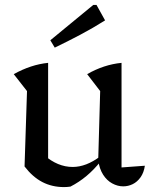

<svg xmlns="http://www.w3.org/2000/svg" viewBox="-20 -753 614 782"><path d="M475 -71 570 -78Q566 -50 552.5 -31Q539 -12 520.5 -3Q502 6 482 6Q459 6 437 -6Q415 -18 400 -41.5Q385 -65 380 -100L388 -382L335 -451Q403 -490 475 -497ZM267 7Q260 8 253.5 8.5Q247 9 241 9Q192 9 152.5 -11.5Q113 -32 80 -75L160 -121Q215 -73 276 -73Q331 -73 388 -116L390 -96Q363 -62 332.5 -36.5Q302 -11 267 7ZM80 -75 90 -382 36 -451Q106 -490 176 -497V-88ZM203 -559 185 -589 360 -733H373L408 -670Q359 -639 307 -611.5Q255 -584 203 -559Z"/></svg>

Font: Piazzolla 24pt Medium
Style: Regular
Weight: 500
Designer: Juan Pablo del Peral
Foundry: Huerta Tipografica
Version: Version 2.005